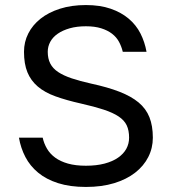

<svg xmlns="http://www.w3.org/2000/svg" viewBox="-20 -730 680 760"><path d="M320 10Q257 10 210 -5Q163 -20 131 -46.5Q99 -73 80.5 -108.5Q62 -144 55 -185H149Q154 -162 166 -141.5Q178 -121 198.5 -106Q219 -91 249 -82.5Q279 -74 320 -74Q362 -74 394 -82.5Q426 -91 447.5 -106Q469 -121 480 -141Q491 -161 491 -185Q491 -214 481.5 -234Q472 -254 449.5 -269Q427 -284 390.5 -296Q354 -308 301 -320Q243 -333 200 -348.5Q157 -364 129.5 -387.5Q102 -411 88.5 -444Q75 -477 75 -525Q75 -564 92 -597.5Q109 -631 140.5 -656Q172 -681 217.5 -695.5Q263 -710 320 -710Q376 -710 418 -695.5Q460 -681 489.5 -656Q519 -631 536 -597.5Q553 -564 560 -525H466Q461 -546 451 -564.5Q441 -583 423.5 -596.5Q406 -610 380.5 -618Q355 -626 320 -626Q284 -626 256 -618Q228 -610 208.5 -596.5Q189 -583 179 -564.5Q169 -546 169 -525Q169 -498 179 -478.5Q189 -459 210 -445Q231 -431 263.5 -420Q296 -409 341 -399Q406 -385 452.5 -367Q499 -349 528.5 -324.5Q558 -300 571.5 -266Q585 -232 585 -185Q585 -144 567 -108.5Q549 -73 515 -46.5Q481 -20 432 -5Q383 10 320 10Z"/></svg>

Font: Golos Text VF
Style: Regular
Weight: 400
Designer: A.Korolkova, Vitaly Kuzmin
Foundry: ParaType Ltd
Version: Version 2.003